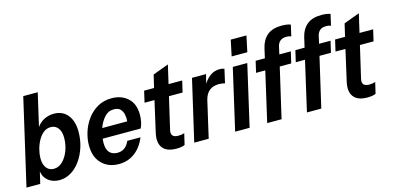

<svg xmlns="http://www.w3.org/2000/svg" viewBox="-69 -1134 3171 1550"><g transform="rotate(-15 1517.0 -359.5)"><path d="M274 11Q220 11 182.5 -18.5Q145 -48 138 -98L115 0H0L166 -720H287L224 -446Q248 -481 285.5 -500Q323 -519 367 -519Q440 -519 481.5 -467.5Q523 -416 523 -328Q523 -260 503.5 -199Q484 -138 450 -90.5Q416 -43 371 -16Q326 11 274 11ZM254 -89Q295 -89 327.5 -121Q360 -153 379 -203.5Q398 -254 398 -311Q398 -362 375.5 -391.5Q353 -421 314 -421Q279 -421 252.5 -399Q226 -377 207.5 -342.5Q189 -308 179.5 -269.5Q170 -231 170 -199Q170 -146 193 -117.5Q216 -89 254 -89Z M772 10Q684 10 629.5 -45Q575 -100 575 -198Q575 -252 592.5 -308Q610 -364 645 -412Q680 -460 731 -489.5Q782 -519 849 -519Q932 -519 984.5 -470.5Q1037 -422 1037 -331Q1037 -300 1030.5 -270.5Q1024 -241 1014 -222H696Q694 -204 694 -188Q694 -133 717.5 -107Q741 -81 783 -81Q819 -81 843.5 -99.5Q868 -118 884 -154H994Q962 -75 904.5 -32.5Q847 10 772 10ZM844 -428Q796 -428 764 -391Q732 -354 715 -306H924Q927 -335 921 -363.5Q915 -392 897 -410Q879 -428 844 -428Z M1252 10Q1170 10 1137 -34.5Q1104 -79 1123 -159L1181 -415H1098L1120 -510H1203L1228 -616L1360 -665L1324 -510H1438L1416 -415H1302L1240 -148Q1226 -87 1294 -87Q1309 -87 1321 -89Q1333 -91 1344 -95L1322 -2Q1297 10 1252 10Z M1402 0 1520 -510H1637L1619 -435Q1673 -520 1752 -520Q1776 -520 1792 -513L1766 -398Q1757 -401 1742.5 -403Q1728 -405 1716 -405Q1620 -405 1594 -309L1523 0Z M1744 0 1861 -510H1982L1865 0ZM1874 -594 1902 -727H2033L2005 -594Z M2012 0 2107 -415H2030L2052 -510H2129L2147 -589Q2163 -658 2207 -694Q2251 -730 2327 -730Q2347 -730 2366 -727.5Q2385 -725 2402 -719L2381 -626Q2364 -633 2342 -633Q2307 -633 2288.5 -616.5Q2270 -600 2264 -573L2250 -510H2346L2324 -415H2228L2132 0Z M2344 0 2439 -415H2362L2384 -510H2461L2479 -589Q2495 -658 2539 -694Q2583 -730 2659 -730Q2679 -730 2698 -727.5Q2717 -725 2734 -719L2713 -626Q2696 -633 2674 -633Q2639 -633 2620.5 -616.5Q2602 -600 2596 -573L2582 -510H2678L2656 -415H2560L2464 0Z M2848 10Q2766 10 2733 -34.5Q2700 -79 2719 -159L2777 -415H2694L2716 -510H2799L2824 -616L2956 -665L2920 -510H3034L3012 -415H2898L2836 -148Q2822 -87 2890 -87Q2905 -87 2917 -89Q2929 -91 2940 -95L2918 -2Q2893 10 2848 10Z"/></g></svg>

Font: Instrument Sans SemiCondensed SemiBold Italic
Style: Regular
Weight: 600
Width: 4
Italic angle: -13°
Designer: Rodrigo Fuenzalida
Foundry: fragTYPE
Version: Version 1.000; ttfautohint (v1.8.4.7-5d5b);gftools[0.9.28]